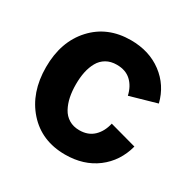

<svg xmlns="http://www.w3.org/2000/svg" viewBox="-132 -683 820 824"><g transform="rotate(30 278.0 -271.5)"><path d="M290 12.2Q173.8 12.2 103 -67.1Q32.2 -146.5 32.2 -272.5Q32.2 -398.9 103.8 -476.8Q175.3 -554.7 291 -554.7Q381.8 -554.7 445.8 -506.8Q509.8 -459 529.8 -378.9L397.9 -341.3Q388.2 -383.8 361.6 -408.4Q335 -433.1 291 -433.1Q261.2 -433.1 239.3 -420.4Q217.3 -407.7 204.6 -385Q191.9 -362.3 186 -334.2Q180.2 -306.2 180.2 -272.5Q180.2 -238.8 186 -210.4Q191.9 -182.1 204.6 -158.7Q217.3 -135.3 239.3 -122.1Q261.2 -108.9 291 -108.9Q334 -108.9 361.1 -134.5Q388.2 -160.2 397.9 -203.1L531.2 -166.5Q509.3 -84 445.6 -35.9Q381.8 12.2 290 12.2Z"/></g></svg>

Font: Acari Sans Neue Black
Style: Regular
Weight: 900
Designer: Alfredo Marco Pradil
Foundry: Alfredo Marco Pradil
Version: Version 1.045;June 16, 2019;FontCreator 11.5.0.2425 64-bit; 